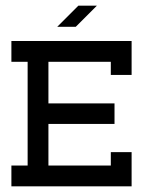

<svg xmlns="http://www.w3.org/2000/svg" viewBox="-20 -654 502 674"><path d="M246 -560 320 -634H255L181 -560ZM442 0V-120H369V-73H150V-219H382V-291H150V-437H369V-391H442V-510H20V-437H77V-73H20V0Z"/></svg>

Font: Venice Serif Bold
Style: Regular
Weight: 700
Designer: Bruno Pierini
Foundry: Unio | Creative Solutions
Version: Version 1.000;PS 001.000;hotconv 1.0.70;makeotf.lib2.5.58329